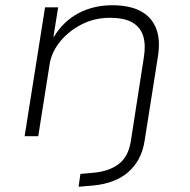

<svg xmlns="http://www.w3.org/2000/svg" viewBox="-20 -520 724 733"><path d="M280 193 287 144 342 139Q398 133 433.5 106Q469 79 479 22L529 -300Q537 -348 527 -381.5Q517 -415 486.5 -433.5Q456 -452 399 -452Q341 -452 292 -427Q243 -402 210.5 -362.5Q178 -323 170 -278L126 0H74L152 -492H202L184 -379L186 -380Q223 -440 280.5 -470Q338 -500 408 -500Q475 -500 517 -477.5Q559 -455 576 -411.5Q593 -368 583 -305L532 18Q526 57 509.5 87Q493 117 468.5 138Q444 159 411 171.5Q378 184 338 188Z"/></svg>

Font: Nunito Sans 7pt SemiExpanded ExtraLight
Style: Italic
Weight: 250
Width: 6
Italic angle: -9°
Designer: Vernon Adams
Foundry: Vernon Adams
Version: Version 3.101;gftools[0.9.27]